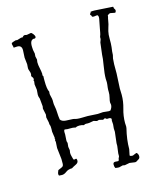

<svg xmlns="http://www.w3.org/2000/svg" viewBox="-117 -837 809 962"><g transform="rotate(-15 287.5 -356.5)"><path d="M112.3 -76.2 105.5 -134.8 107.4 -167 105.5 -172.9 107.4 -179.7V-182.6Q105.5 -182.6 105.5 -184.6L107.4 -186.5L102.5 -220.7Q102.5 -227.5 103 -233.9Q103.5 -240.2 102.5 -247.1Q101.6 -253.9 100.1 -256.3Q98.6 -258.8 98.6 -269.5L92.8 -296.9L94.7 -311.5L87.9 -343.8L89.8 -355.5L85.9 -396.5Q81.1 -408.2 81.1 -417L83 -443.4L79.1 -471.7L81.1 -488.3Q81.1 -489.3 80.1 -489.3Q79.1 -489.3 79.1 -491.2L82 -498Q82 -505.9 78.6 -508.8Q75.2 -511.7 73.2 -517.6Q75.2 -521.5 75.2 -527.8Q75.2 -534.2 72.8 -540Q70.3 -545.9 68.8 -552.2Q67.4 -558.6 68.4 -565.9Q69.3 -573.2 69.3 -579.1L65.4 -614.3L67.4 -653.3Q67.4 -679.7 41 -677.7Q33.2 -677.7 25.4 -676.8V-679.7L21.5 -696.3L22.5 -702.1Q23.4 -703.1 33.2 -706.5Q43 -710 44.9 -710L52.7 -709L75.2 -715.8Q79.1 -715.8 81.1 -714.8Q84 -716.8 86.9 -720.2Q89.8 -723.6 95.7 -723.6L105.5 -721.7L127 -725.6Q131.8 -725.6 138.7 -716.3Q145.5 -707 145.5 -701.7Q145.5 -696.3 139.6 -693.4L136.7 -694.3Q113.3 -694.3 115.2 -656.2Q116.2 -647.5 116.2 -640.6L120.1 -621.1L119.1 -606.4L123 -588.9L121.1 -576.2Q121.1 -561.5 125 -544.4Q128.9 -527.3 129.9 -512.7L128.9 -506.8Q128.9 -504.9 130.9 -502.4Q132.8 -500 132.3 -497.6Q131.8 -495.1 131.8 -491.2V-476.6Q131.8 -432.6 140.6 -418Q139.6 -415 139.6 -408.7Q139.6 -402.3 141.6 -395.5Q143.6 -388.7 145 -380.4Q146.5 -372.1 146 -362.3Q145.5 -352.5 148.4 -338.4Q151.4 -324.2 151.9 -306.6Q152.3 -289.1 155.3 -269.5Q163.1 -257.8 183.6 -256.3Q204.1 -254.9 213.4 -254.9Q222.7 -254.9 228 -252.9Q233.4 -251 242.7 -250Q252 -249 266.6 -249.5Q281.2 -250 294.9 -250L346.7 -247.1L374 -249L403.3 -246.1Q409.2 -246.1 412.1 -247.1Q422.9 -260.7 422.9 -274.4L420.9 -287.1Q420.9 -294.9 424.8 -310.5Q428.7 -326.2 428.2 -338.4Q427.7 -350.6 428.7 -360.4Q429.7 -370.1 430.7 -376.5Q431.6 -382.8 431.6 -388.7L430.7 -407.2Q430.7 -432.6 437.5 -472.2Q444.3 -511.7 444.3 -528.3L451.2 -585Q451.2 -588.9 453.1 -593.3Q455.1 -597.7 456.5 -602.5Q458 -607.4 457.5 -611.3Q457 -615.2 458.5 -619.6Q460 -624 461.4 -627.4Q462.9 -630.9 467.8 -659.2Q472.7 -687.5 475.1 -696.8Q477.5 -706.1 477.5 -712.9Q477.5 -719.7 475.1 -723.1Q472.7 -726.6 465.8 -725.1Q459 -723.6 451.7 -723.6Q444.3 -723.6 444.3 -728Q444.3 -732.4 438.5 -736.3V-737.3Q438.5 -742.2 441.4 -744.1Q444.3 -746.1 444.3 -751Q449.2 -752 455.1 -752H465.8L559.6 -746.1Q561.5 -744.1 561 -741.7Q560.5 -739.3 562 -736.8Q563.5 -734.4 565.4 -731.4Q567.4 -728.5 567.4 -724.6Q567.4 -720.7 563.5 -714.8H558.6L538.1 -718.8Q533.2 -718.8 530.3 -716.3Q527.3 -713.9 523.4 -711.9Q522.5 -710.9 522.5 -708V-705.1Q519.5 -695.3 518.1 -685.1Q516.6 -674.8 514.6 -667Q512.7 -659.2 510.7 -654.3Q508.8 -649.4 504.9 -633.8Q501 -618.2 501.5 -594.2Q502 -570.3 500 -552.7Q498 -535.2 497.1 -530.3Q496.1 -525.4 496.1 -512.7L492.2 -496.1Q490.2 -476.6 490.2 -466.8V-418.9L486.3 -341.8L487.3 -308.6Q487.3 -274.4 477.1 -239.3Q466.8 -204.1 466.8 -168L467.8 -149.4Q467.8 -144.5 466.8 -140.6Q453.1 -85.9 453.1 -36.1L447.3 -7.8V-2.9Q454.1 0 459.5 0Q464.8 0 466.8 -2L481.4 -7.8H484.4Q492.2 0 492.2 10.7Q492.2 21.5 484.9 25.4Q477.5 29.3 470.7 34.2L464.8 35.2L436.5 31.2L411.1 36.1L400.4 34.2L380.9 39.1Q371.1 39.1 361.3 37.1Q357.4 30.3 357.4 18.6Q357.4 6.8 369.1 6.8L384.8 7.8Q388.7 4.9 388.7 2Q388.7 -1 389.6 -3.9Q390.6 -6.8 392.1 -9.3Q393.6 -11.7 394.5 -14.6V-29.3L399.4 -67.4Q399.4 -74.2 399.4 -81.1L406.2 -138.7L405.3 -156.2L407.2 -176.8L406.2 -192.4Q405.3 -194.3 406.2 -197.3Q407.2 -200.2 407.2 -203.1L406.2 -208Q399.4 -212.9 390.6 -211.4Q381.8 -210 377 -216.8H374L365.2 -211.9L344.7 -216.8L334 -213.9L316.4 -218.8L293.9 -214.8Q290 -213.9 286.1 -214.4Q282.2 -214.8 276.4 -214.8Q270.5 -214.8 265.6 -210.9Q253.9 -214.8 241.7 -214.8Q229.5 -214.8 222.7 -210Q208 -213.9 194.3 -212.9Q180.7 -211.9 166 -214.8Q161.1 -210.9 161.6 -203.1Q162.1 -195.3 162.1 -190.4L160.2 -159.2Q160.2 -150.4 163.1 -146.5L161.1 -126L164.1 -108.4L162.1 -94.7Q162.1 -85.9 164.6 -77.1Q167 -68.4 168.5 -62.5Q169.9 -56.6 172.9 -56.6L182.6 -58.6Q187.5 -58.6 187.5 -47.4Q187.5 -36.1 173.8 -29.8Q160.2 -23.4 151.4 -17.6Q131.8 -17.6 119.1 -7.8Q106.4 2 94.7 2Q83 2 79.1 1Q77.1 -2.9 77.1 -7.3Q77.1 -11.7 79.1 -16.6Q81.1 -21.5 83 -26.4Q105.5 -35.2 108.9 -39.6Q112.3 -43.9 112.3 -51.8Z"/></g></svg>

Font: Mountains of Christmas
Style: Regular
Weight: 400
Designer: Crystal Kluge
Foundry: Font Diner, Inc DBA Tart Workshop
Version: Version 1.003